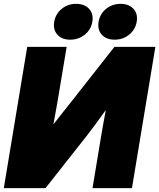

<svg xmlns="http://www.w3.org/2000/svg" viewBox="-23 -969 821 989"><path d="M656.7 0H453.6L497.6 -265.6Q501 -286.1 507.3 -322Q513.7 -357.9 522 -402.3Q459.5 -314.5 420.9 -265.6L211.4 0H-3.4L117.2 -727.5H320.3L275.9 -460.9Q272 -438 265.6 -402.6Q259.3 -367.2 252 -328.1Q277.8 -361.8 302.2 -392.3Q326.7 -422.9 341.8 -441.9L566.4 -727.5H777.3ZM567.4 -764.6Q524.4 -764.6 501.2 -790.5Q478 -816.4 484.9 -856.9Q491.7 -897.5 523.4 -923.3Q555.2 -949.2 598.1 -949.2Q641.1 -949.2 664.6 -923.3Q688 -897.5 681.2 -856.9Q674.3 -816.4 642.3 -790.5Q610.4 -764.6 567.4 -764.6ZM338.4 -764.6Q295.4 -764.6 272.5 -790.5Q249.5 -816.4 256.3 -856.9Q263.2 -897.5 294.7 -923.3Q326.2 -949.2 369.1 -949.2Q412.6 -949.2 436 -923.3Q459.5 -897.5 452.6 -856.9Q445.8 -816.4 413.8 -790.5Q381.8 -764.6 338.4 -764.6Z"/></svg>

Font: Inter Display Black
Style: Italic
Weight: 900
Italic angle: -9.39999°
Designer: Rasmus Andersson
Foundry: rsms
Version: Version 4.000;git-a52131595